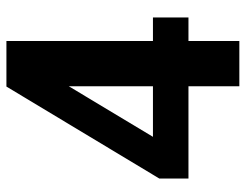

<svg xmlns="http://www.w3.org/2000/svg" viewBox="-102 -648 751 586"><g transform="rotate(-90 273.0 -355.5)"><path d="M302.2 -520.5 147.9 -263.7H302.2ZM440.4 -710.9V-263.7H512.2V-155.3H440.4V0H302.2V-155.3H20.5V-244.1L301.3 -710.9Z"/></g></svg>

Font: Ufes Sans
Style: Bold
Weight: 700
Designer: Ricardo Esteves & Filipe Motta
Foundry: ProDesignUfes - Ricardo Esteves, Filipe Motta (This is a derivative work, based on Roboto family, by Christian Robertson
Version: Version 2.0